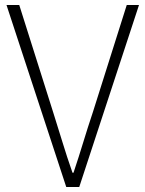

<svg xmlns="http://www.w3.org/2000/svg" viewBox="-20 -748 581 768"><path d="M245 0 6 -728H57L192 -301Q213 -235 230 -179Q247 -123 270 -57H274Q296 -123 313 -179Q330 -235 352 -301L487 -728H536L297 0Z"/></svg>

Font: Noto Sans JP ExtraLight
Style: Regular
Weight: 250
Designer: Ryoko NISHIZUKA  (kana, bopomofo & ideographs); Paul D. Hunt (Latin, Greek & Cyrillic); Sandoll Communications , Soo-you
Foundry: Adobe
Version: Version 2.004-H2;hotconv 1.0.118;makeotfexe 2.5.65603